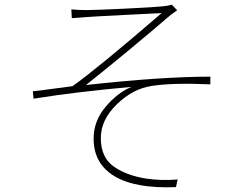

<svg xmlns="http://www.w3.org/2000/svg" viewBox="-20 -766 1040 808"><path d="M282.2 -689.5 280.3 -726.6Q304.7 -723.6 343.8 -723.6Q379.9 -723.6 503.4 -729.5Q627 -735.4 664.1 -739.3Q685.5 -741.2 703.1 -746.1L725.6 -722.7Q713.9 -714.8 698.2 -703.1Q519.5 -549.8 341.8 -408.2Q660.2 -443.4 865.2 -443.4V-411.1Q705.1 -418 618.2 -404.3Q539.1 -392.6 471.7 -327.1Q404.3 -261.7 404.3 -185.5Q404.3 -104.5 457 -66.4Q509.8 -28.3 593.8 -14.6Q659.2 -4.9 727.5 -10.7L720.7 21.5Q549.8 28.3 461.9 -24.4Q374 -77.1 374 -182.6Q374 -256.8 424.3 -316.4Q474.6 -376 533.2 -400.4Q295.9 -378.9 121.1 -350.6L118.2 -381.8Q148.4 -384.8 207.5 -393.1Q266.6 -401.4 285.2 -403.3Q394.5 -481.4 660.2 -710.9Q638.7 -710 503.9 -703.1Q369.1 -696.3 345.7 -694.3Z"/></svg>

Font: Gen Shin Gothic ExtraLight
Style: Regular
Weight: 100
Designer: [Source Han Sans]
Ryoko NISHIZUKA  (kana & ideographs); Paul D. Hunt (Latin, Greek & Cyrillic); Wenlong ZHANG  (bopomofo
Version: Version 1.002.20150607